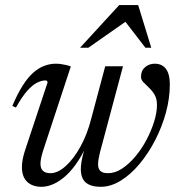

<svg xmlns="http://www.w3.org/2000/svg" viewBox="-20 -710 696 740"><path d="M385.5 -454.5H454L365.5 -123.5Q362 -109 360 -97.5Q358 -86 358 -77Q358 -59 367.2 -50.8Q376.5 -42.5 396 -42.5Q424 -42.5 451 -60.5Q478 -78.5 502.2 -107.5Q526.5 -136.5 545 -171.8Q563.5 -207 574.2 -241.8Q585 -276.5 585 -305.5Q585 -329 575.8 -344.8Q566.5 -360.5 554.2 -372Q542 -383.5 532.8 -393Q523.5 -402.5 523.5 -414Q523.5 -438 539.2 -451.2Q555 -464.5 576.5 -464.5Q595 -464.5 608.2 -455.5Q621.5 -446.5 628 -428.8Q634.5 -411 634.5 -383.5Q634.5 -332 619.8 -277.2Q605 -222.5 578.8 -171.2Q552.5 -120 518.5 -79Q484.5 -38 445.8 -14Q407 10 368 10Q330.5 10 311 -6.2Q291.5 -22.5 291.5 -58.5Q291.5 -71 294 -86Q296.5 -101 301 -118.5L317 -177H324.5Q306 -128 283.2 -92.8Q260.5 -57.5 236 -34.8Q211.5 -12 187 -1Q162.5 10 140 10Q105.5 10 85 -9Q64.5 -28 64.5 -66Q64.5 -94.5 77 -132L163.5 -392.5Q163 -395.5 161.2 -397.8Q159.5 -400 155.5 -400Q140 -400 122.5 -391.2Q105 -382.5 84.8 -359.8Q64.5 -337 41.5 -295.5L27.5 -301.5Q47 -348 67 -379.5Q87 -411 107.8 -429.5Q128.5 -448 150.5 -456.2Q172.5 -464.5 195 -464.5Q206 -464.5 215.5 -463Q225 -461.5 234.2 -459.5Q243.5 -457.5 253 -454L146 -129Q141 -113 138.5 -100.8Q136 -88.5 136 -79Q136 -60 146 -51.2Q156 -42.5 174.5 -42.5Q202.5 -42.5 233 -69.8Q263.5 -97 290 -144.8Q316.5 -192.5 332 -254ZM288.5 -526 439.5 -690.5H512.5L563 -526H540.5L456 -635.5H477L320.5 -526Z"/></svg>

Font: Newsreader 36pt
Style: Italic
Weight: 400
Italic angle: -17°
Designer: Hugues Gentile
Foundry: Production Type
Version: Version 1.003